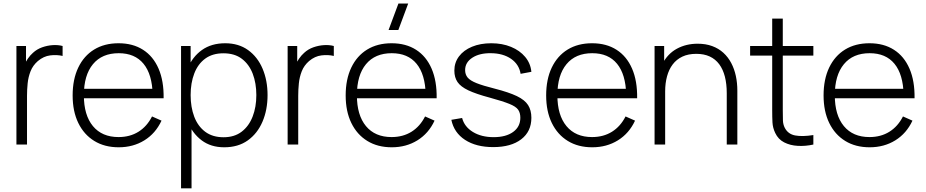

<svg xmlns="http://www.w3.org/2000/svg" viewBox="-20 -792 5072 1052"><path d="M70 0V-540H122.5V-410.5L109.5 -427.5Q118.5 -450.5 132.2 -470.2Q146 -490 160.5 -502.5Q182 -522.5 211 -532.8Q240 -543 269.5 -544.8Q299 -546.5 323 -540V-485.5Q291 -493 255 -488.5Q219 -484 187.5 -457.5Q160 -433.5 147.5 -401.8Q135 -370 131.5 -335.2Q128 -300.5 128 -267.5V0Z M630.5 15Q553 15 496.5 -19.8Q440 -54.5 409 -118.2Q378 -182 378 -269Q378 -357.5 408.8 -421.8Q439.5 -486 495.8 -520.5Q552 -555 629.5 -555Q708 -555 763.8 -519.2Q819.5 -483.5 848.8 -416Q878 -348.5 876.5 -253.5H816.5V-273.5Q814 -384.5 766.5 -442.5Q719 -500.5 630.5 -500.5Q539 -500.5 489.2 -440.2Q439.5 -380 439.5 -270Q439.5 -161 489.2 -101Q539 -41 629.5 -41Q692 -41 738.8 -70.2Q785.5 -99.5 813 -154L865 -131Q832.5 -61 771 -23Q709.5 15 630.5 15ZM417.5 -253.5V-305.5H844V-253.5Z M1208.5 15Q1135.5 15 1085 -23Q1034.5 -61 1008 -125.5Q981.5 -190 981.5 -271Q981.5 -352.5 1008 -416.8Q1034.5 -481 1086.5 -518Q1138.5 -555 1214 -555Q1287.5 -555 1339.5 -517.5Q1391.5 -480 1418.8 -415.5Q1446 -351 1446 -271Q1446 -190 1418.2 -125.2Q1390.5 -60.5 1337.8 -22.8Q1285 15 1208.5 15ZM972 240V-540H1024.5V-124H1029.5V240ZM1205 -40Q1264.5 -40 1304.2 -70.5Q1344 -101 1364.2 -153.2Q1384.5 -205.5 1384.5 -271Q1384.5 -336 1364.8 -387.8Q1345 -439.5 1305.2 -469.8Q1265.5 -500 1204 -500Q1144.5 -500 1104.5 -470.8Q1064.5 -441.5 1044.5 -389.5Q1024.5 -337.5 1024.5 -271Q1024.5 -205 1044.2 -152.8Q1064 -100.5 1104.2 -70.2Q1144.5 -40 1205 -40Z M1556 0V-540H1608.5V-410.5L1595.5 -427.5Q1604.5 -450.5 1618.2 -470.2Q1632 -490 1646.5 -502.5Q1668 -522.5 1697 -532.8Q1726 -543 1755.5 -544.8Q1785 -546.5 1809 -540V-485.5Q1777 -493 1741 -488.5Q1705 -484 1673.5 -457.5Q1646 -433.5 1633.5 -401.8Q1621 -370 1617.5 -335.2Q1614 -300.5 1614 -267.5V0Z M2162.5 -627.5H2109L2163 -772.5H2216.5ZM2126.5 15Q2049 15 1992.5 -19.8Q1936 -54.5 1905 -118.2Q1874 -182 1874 -269Q1874 -357.5 1904.8 -421.8Q1935.5 -486 1991.8 -520.5Q2048 -555 2125.5 -555Q2204 -555 2259.8 -519.2Q2315.5 -483.5 2344.8 -416Q2374 -348.5 2372.5 -253.5H2312.5V-273.5Q2310 -384.5 2262.5 -442.5Q2215 -500.5 2126.5 -500.5Q2035 -500.5 1985.2 -440.2Q1935.5 -380 1935.5 -270Q1935.5 -161 1985.2 -101Q2035 -41 2125.5 -41Q2188 -41 2234.8 -70.2Q2281.5 -99.5 2309 -154L2361 -131Q2328.5 -61 2267 -23Q2205.5 15 2126.5 15ZM1913.5 -253.5V-305.5H2340V-253.5Z M2682.5 14Q2589 14 2528.2 -25.5Q2467.5 -65 2453 -135.5L2512 -145.5Q2524.5 -97.5 2571 -69Q2617.5 -40.5 2685 -40.5Q2752 -40.5 2791.5 -69Q2831 -97.5 2831 -147Q2831 -174 2818.8 -191.2Q2806.5 -208.5 2770.5 -223Q2734.5 -237.5 2663.5 -257Q2588.5 -277 2546.2 -297Q2504 -317 2486.8 -342.5Q2469.5 -368 2469.5 -405Q2469.5 -449.5 2495 -483.2Q2520.5 -517 2566.2 -536Q2612 -555 2672 -555Q2732 -555 2780 -535.2Q2828 -515.5 2857.5 -480.2Q2887 -445 2891.5 -398.5L2832.5 -387.5Q2824 -439.5 2780 -469.8Q2736 -500 2670 -500.5Q2607.5 -501.5 2568 -475.8Q2528.5 -450 2528.5 -408Q2528.5 -384 2542.2 -367.2Q2556 -350.5 2591 -336.5Q2626 -322.5 2690 -306.5Q2768 -286.5 2811.8 -265.5Q2855.5 -244.5 2873.5 -216.2Q2891.5 -188 2891.5 -146.5Q2891.5 -71.5 2835.8 -28.8Q2780 14 2682.5 14Z M3225 15Q3147.5 15 3091 -19.8Q3034.5 -54.5 3003.5 -118.2Q2972.5 -182 2972.5 -269Q2972.5 -357.5 3003.2 -421.8Q3034 -486 3090.2 -520.5Q3146.5 -555 3224 -555Q3302.5 -555 3358.2 -519.2Q3414 -483.5 3443.2 -416Q3472.5 -348.5 3471 -253.5H3411V-273.5Q3408.5 -384.5 3361 -442.5Q3313.5 -500.5 3225 -500.5Q3133.5 -500.5 3083.8 -440.2Q3034 -380 3034 -270Q3034 -161 3083.8 -101Q3133.5 -41 3224 -41Q3286.5 -41 3333.2 -70.2Q3380 -99.5 3407.5 -154L3459.5 -131Q3427 -61 3365.5 -23Q3304 15 3225 15ZM3012 -253.5V-305.5H3438.5V-253.5Z M3962 0V-281Q3962 -332 3951.8 -372Q3941.5 -412 3920.8 -440Q3900 -468 3868.8 -482.5Q3837.5 -497 3795 -497Q3751 -497 3718.8 -481.8Q3686.5 -466.5 3665.8 -439Q3645 -411.5 3634.8 -373.8Q3624.5 -336 3624.5 -291.5L3579 -297Q3579 -384.5 3608.8 -441.2Q3638.5 -498 3689 -525.2Q3739.5 -552.5 3802.5 -552.5Q3847 -552.5 3882.2 -539.5Q3917.5 -526.5 3943.5 -502.8Q3969.5 -479 3986.5 -446.8Q4003.5 -414.5 4011.8 -376Q4020 -337.5 4020 -295.5V0ZM3566.5 0V-540H3619V-418.5H3624.5V0Z M4436.5 0Q4393.5 9.5 4351.5 7.2Q4309.5 5 4276.8 -11.8Q4244 -28.5 4227.5 -63.5Q4214 -92 4212.5 -121Q4211 -150 4211 -187.5V-690H4269V-188.5Q4269 -154.5 4269.8 -132.2Q4270.5 -110 4280 -91.5Q4298 -57 4337 -49.8Q4376 -42.5 4436.5 -52ZM4090 -487.5V-540H4436.5V-487.5Z M4745 15Q4667.5 15 4611 -19.8Q4554.5 -54.5 4523.5 -118.2Q4492.5 -182 4492.5 -269Q4492.5 -357.5 4523.2 -421.8Q4554 -486 4610.2 -520.5Q4666.5 -555 4744 -555Q4822.5 -555 4878.2 -519.2Q4934 -483.5 4963.2 -416Q4992.5 -348.5 4991 -253.5H4931V-273.5Q4928.5 -384.5 4881 -442.5Q4833.5 -500.5 4745 -500.5Q4653.5 -500.5 4603.8 -440.2Q4554 -380 4554 -270Q4554 -161 4603.8 -101Q4653.5 -41 4744 -41Q4806.5 -41 4853.2 -70.2Q4900 -99.5 4927.5 -154L4979.5 -131Q4947 -61 4885.5 -23Q4824 15 4745 15ZM4532 -253.5V-305.5H4958.5V-253.5Z"/></svg>

Font: Manrope ExtraLight Light
Style: Regular
Weight: 300
Version: Version 4.504